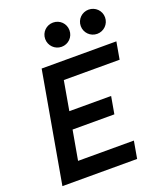

<svg xmlns="http://www.w3.org/2000/svg" viewBox="-165 -1029 949 1132"><g transform="rotate(-20 309.5 -462.5)"><path d="M27.8 0H496.6L515.6 -108.4H165.5L198.2 -293H460.4L479.5 -401.4H217.3L249.5 -585H599.6L618.7 -693.4H149.9ZM305.2 -773.4C347.7 -773.4 381.3 -807.1 381.3 -849.6C381.3 -892.1 347.7 -925.3 305.2 -925.3C263.2 -925.3 229 -892.1 229 -849.6C229 -807.1 263.2 -773.4 305.2 -773.4ZM528.3 -773.4C570.3 -773.4 604.5 -807.1 604.5 -849.6C604.5 -892.1 570.3 -925.3 528.3 -925.3C486.3 -925.3 452.1 -892.1 452.1 -849.6C452.1 -807.1 486.3 -773.4 528.3 -773.4Z"/></g></svg>

Font: Cascadia Mono SemiBold
Style: Italic
Weight: 600
Italic angle: -10°
Monospace: yes
Designer: Aaron Bell
Foundry: Saja Typeworks
Version: Version 2404.023